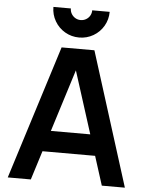

<svg xmlns="http://www.w3.org/2000/svg" viewBox="-61 -981 792 1030"><g transform="rotate(5 335.0 -466.0)"><path d="M247 -720H423.7L650.7 0H526.5L320.7 -646H347.3L144.2 0H20ZM146.7 -268.7H524.7V-156.2H146.7ZM184.3 -932.5H278.3Q278.3 -916.7 286.1 -903.6Q293.9 -890.5 306.9 -882.8Q320 -875 335.7 -875Q351.8 -875 364.9 -882.8Q378.1 -890.5 385.7 -903.6Q393.3 -916.7 393.3 -932.5H487.3Q487.3 -891.3 467.1 -856.4Q446.8 -821.5 411.9 -801.2Q377 -781 335.8 -781Q294.6 -781 259.7 -801.2Q224.8 -821.5 204.6 -856.4Q184.3 -891.3 184.3 -932.5Z"/></g></svg>

Font: Tap Sans
Style: Regular
Weight: 400
Designer: Tap Payments
Foundry: Tap Payments
Version: Version 1.001;Glyphs 3.1.2 (3151)